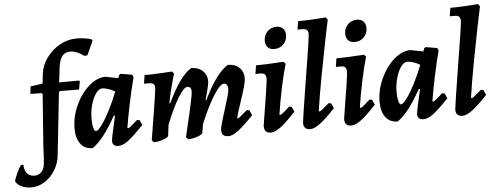

<svg xmlns="http://www.w3.org/2000/svg" viewBox="-193 -904 3376 1308"><g transform="rotate(-5 1494.5 -250.0)"><path d="M27 -444 110 -456 117 -522Q124 -580 161 -631Q198 -682 252.5 -712Q307 -742 365 -742Q392 -742 421.5 -738Q451 -734 470 -727L474 -716L431 -622L411 -619Q358 -657 317 -657Q281 -657 261.5 -633Q242 -609 235 -556L223 -454L359 -455L364 -450L354 -394L225 -395L216 -390L169 44Q163 97 134.5 142.5Q106 188 63 215Q20 242 -26 242Q-65 242 -96 227Q-127 212 -135 189Q-129 167 -113.5 133.5Q-98 100 -85 83H-69Q-66 164 2 164Q30 164 49.5 142.5Q69 121 71 85Q74 60 76 11Q76 -5 78 -35L104 -384L96 -392L24 -393L21 -398Z M729 -153 746 -151 762 -116Q689 -40 653 -14Q617 12 588 12Q568 12 557.5 2.5Q547 -7 547 -24Q547 -44 582 -195L574 -196Q529 -116 490.5 -66.5Q452 -17 412 12Q359 12 329.5 -26Q300 -64 300 -132Q300 -212 335.5 -289.5Q371 -367 426.5 -416Q482 -465 540 -465L627 -448L635 -470L646 -476L723 -463L731 -446Q709 -362 689.5 -268Q670 -174 659 -106L662 -102Q669 -102 682 -112Q695 -122 729 -153ZM598 -359Q577 -372 553 -380Q529 -388 511 -388Q489 -388 468 -359Q447 -330 434 -283.5Q421 -237 421 -188Q421 -151 427.5 -126.5Q434 -102 444 -102Q458 -102 485 -138.5Q512 -175 542.5 -234.5Q573 -294 598 -359Z M1480 -155 1498 -152 1513 -117Q1446 -47 1407 -18Q1368 11 1341 11Q1294 11 1294 -32Q1294 -49 1302.5 -79Q1311 -109 1330 -170Q1350 -232 1358.5 -263Q1367 -294 1367 -312Q1367 -328 1359.5 -338Q1352 -348 1340 -348Q1314 -348 1268 -274.5Q1222 -201 1174 -85L1165 -28Q1163 -16 1129.5 -4Q1096 8 1064 8L1051 -7Q1062 -50 1089.5 -170.5Q1117 -291 1117 -315Q1117 -331 1110 -339.5Q1103 -348 1090 -348Q1066 -348 1024.5 -279.5Q983 -211 940 -101L931 -28Q929 -16 895.5 -4Q862 8 830 8L817 -7Q825 -55 847 -191Q869 -327 871 -354Q873 -376 864 -385.5Q855 -395 833 -395H798L807 -453Q853 -453 915 -456.5Q977 -460 996 -461L1008 -445Q1005 -437 996.5 -407.5Q988 -378 977 -334Q966 -290 959 -247L964 -246Q1051 -429 1127 -473Q1175 -473 1205 -445.5Q1235 -418 1235 -375Q1235 -356 1223 -309.5Q1211 -263 1206 -247L1211 -246Q1252 -332 1295 -391Q1338 -450 1378 -473Q1427 -473 1456 -445.5Q1485 -418 1485 -374Q1485 -351 1473.5 -310.5Q1462 -270 1442 -212Q1418 -142 1410 -107L1413 -104Q1419 -104 1434 -116Q1449 -128 1480 -155Z M1769 -153 1786 -151 1802 -116Q1738 -47 1698.5 -17.5Q1659 12 1631 12Q1607 12 1596 0Q1585 -12 1585 -37Q1633 -328 1633 -357Q1633 -377 1624 -386Q1615 -395 1595 -395H1560L1569 -453Q1631 -453 1759 -461L1771 -446Q1750 -375 1730 -278.5Q1710 -182 1699 -106L1702 -102Q1708 -102 1719 -110Q1730 -118 1769 -153ZM1643 -614Q1643 -652 1668 -677.5Q1693 -703 1730 -703Q1759 -703 1775 -686Q1791 -669 1791 -642Q1791 -604 1766 -578.5Q1741 -553 1703 -553Q1674 -553 1658.5 -569.5Q1643 -586 1643 -614Z M2039 -153 2056 -151 2072 -116Q2007 -47 1967.5 -17.5Q1928 12 1900 12Q1854 12 1854 -34Q1854 -48 1894 -298Q1945 -608 1945 -634Q1945 -653 1936 -662Q1927 -671 1907 -671H1872L1881 -728Q1927 -728 1989.5 -731.5Q2052 -735 2071 -737L2083 -721Q2076 -690 2054 -581.5Q2032 -473 2006.5 -336Q1981 -199 1968 -106L1972 -102Q1978 -102 1993 -114Q2008 -126 2039 -153Z M2319 -153 2336 -151 2352 -116Q2288 -47 2248.5 -17.5Q2209 12 2181 12Q2157 12 2146 0Q2135 -12 2135 -37Q2183 -328 2183 -357Q2183 -377 2174 -386Q2165 -395 2145 -395H2110L2119 -453Q2181 -453 2309 -461L2321 -446Q2300 -375 2280 -278.5Q2260 -182 2249 -106L2252 -102Q2258 -102 2269 -110Q2280 -118 2319 -153ZM2193 -614Q2193 -652 2218 -677.5Q2243 -703 2280 -703Q2309 -703 2325 -686Q2341 -669 2341 -642Q2341 -604 2316 -578.5Q2291 -553 2253 -553Q2224 -553 2208.5 -569.5Q2193 -586 2193 -614Z M2815 -153 2832 -151 2848 -116Q2775 -40 2739 -14Q2703 12 2674 12Q2654 12 2643.5 2.5Q2633 -7 2633 -24Q2633 -44 2668 -195L2660 -196Q2615 -116 2576.5 -66.5Q2538 -17 2498 12Q2445 12 2415.5 -26Q2386 -64 2386 -132Q2386 -212 2421.5 -289.5Q2457 -367 2512.5 -416Q2568 -465 2626 -465L2713 -448L2721 -470L2732 -476L2809 -463L2817 -446Q2795 -362 2775.5 -268Q2756 -174 2745 -106L2748 -102Q2755 -102 2768 -112Q2781 -122 2815 -153ZM2684 -359Q2663 -372 2639 -380Q2615 -388 2597 -388Q2575 -388 2554 -359Q2533 -330 2520 -283.5Q2507 -237 2507 -188Q2507 -151 2513.5 -126.5Q2520 -102 2530 -102Q2544 -102 2571 -138.5Q2598 -175 2628.5 -234.5Q2659 -294 2684 -359Z M3080 -153 3097 -151 3113 -116Q3048 -47 3008.5 -17.5Q2969 12 2941 12Q2895 12 2895 -34Q2895 -48 2935 -298Q2986 -608 2986 -634Q2986 -653 2977 -662Q2968 -671 2948 -671H2913L2922 -728Q2968 -728 3030.5 -731.5Q3093 -735 3112 -737L3124 -721Q3117 -690 3095 -581.5Q3073 -473 3047.5 -336Q3022 -199 3009 -106L3013 -102Q3019 -102 3034 -114Q3049 -126 3080 -153Z"/></g></svg>

Font: Alegreya
Style: Bold Italic
Weight: 700
Italic angle: -7°
Designer: Juan Pablo del Peral
Foundry: Huerta Tipografica
Version: Version 2.007; ttfautohint (v1.6)